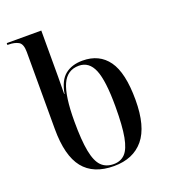

<svg xmlns="http://www.w3.org/2000/svg" viewBox="-140 -860 853 971"><g transform="rotate(-20 286.5 -375.0)"><path d="M307 10Q197 10 143 -57.5Q89 -125 89 -269V-683Q89 -727 68 -738.5Q47 -750 16 -750H9V-760H195V-578Q195 -552 195 -513Q195 -474 194 -419H196Q208 -488 244.5 -517Q281 -546 338 -546Q428 -546 475.5 -480Q523 -414 523 -268Q523 -125 467 -57.5Q411 10 307 10ZM309 0Q347 0 370.5 -24.5Q394 -49 405 -108Q416 -167 416 -271Q416 -410 391.5 -469Q367 -528 312 -528Q249 -528 222 -467.5Q195 -407 195 -271Q195 -169 206.5 -109.5Q218 -50 243 -25Q268 0 309 0Z"/></g></svg>

Font: Noto Serif Display SemiCondensed Medium
Style: Regular
Weight: 500
Width: 4
Designer: Monotype Design Team
Foundry: Monotype Imaging Inc.
Version: Version 2.009